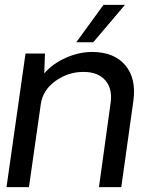

<svg xmlns="http://www.w3.org/2000/svg" viewBox="-20 -770 628 790"><path d="M363.8 -596.2H293.9L405.8 -750H494.1ZM358.9 -556.2Q449.2 -556.2 495.4 -501.7Q541.5 -447.3 528.8 -355L479 0H387.2L435.1 -346.2Q443.4 -404.8 413.3 -439.5Q383.3 -474.1 323.2 -474.1Q260.3 -474.1 208.3 -436.8Q156.2 -399.4 147.9 -341.8L99.1 0H6.8L85 -549.8H165L162.1 -467.8Q196.3 -507.8 250.5 -532Q304.7 -556.2 358.9 -556.2Z"/></svg>

Font: Oakes Grotesk
Style: Italic
Weight: 400
Italic angle: -8°
Designer: Samuel Oakes
Foundry: Samuel Oakes
Version: Version 1.000;PS 001.000;hotconv 1.0.88;makeotf.lib2.5.64775